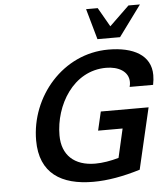

<svg xmlns="http://www.w3.org/2000/svg" viewBox="-63 -1033 951 1101"><g transform="rotate(-5 412.5 -482.0)"><path d="M784 -977H718L604 -867L541 -977H474L524 -800H654ZM123 -252C123 -62 246 13 430 13C512 13 602 -3 700 -33L782 -385H507L482 -277H623L585 -111C539 -98 492 -90 450 -90C329 -90 259 -156 259 -269C259 -441 368 -632 559 -632C628 -632 688 -601 688 -539C688 -531 687 -521 684 -511H819C823 -531 825 -549 825 -567C825 -682 724 -735 581 -735C318 -735 123 -503 123 -252Z"/></g></svg>

Font: Perun SemiBold Italic
Style: Regular
Weight: 400
Italic angle: -12°
Foundry: Copyright (c) Stefan Peev, Context Ltd, 2016
Version: Version 1.026